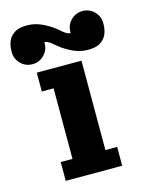

<svg xmlns="http://www.w3.org/2000/svg" viewBox="-157 -706 587 770"><g transform="rotate(-15 136.5 -321.5)"><path d="M191.9 -572.3Q191.9 -600.6 211.9 -620.6Q231.9 -640.6 260.3 -640.6Q288.6 -640.6 308.6 -620.6Q328.6 -600.6 328.6 -572.3Q328.6 -526.4 305.9 -505.4Q293.5 -493.7 278.8 -489Q264.2 -484.4 240.7 -484.4Q210.4 -484.4 179.6 -498.8Q148.7 -513.2 124.3 -533.7Q123.3 -534.4 118.4 -538.7Q113.5 -543 111.9 -544.2Q110.4 -545.4 106.1 -548.7Q101.8 -552 99.4 -553.3Q96.9 -554.7 93.4 -556.5Q89.8 -558.3 86.7 -559.1Q83.5 -559.8 80.6 -559.8V-554.7Q80.6 -526.4 60.5 -506.3Q40.5 -486.3 12.2 -486.3Q-16.1 -486.3 -36.1 -506.3Q-56.2 -526.4 -56.2 -554.7Q-56.2 -600.6 -33.4 -621.6Q-21 -633.3 -6.3 -637.9Q8.3 -642.6 31.7 -642.6Q62 -642.6 92.9 -628.2Q123.8 -613.8 148.2 -593.3Q149.2 -592.5 154.1 -588.3Q158.9 -584 160.5 -582.8Q162.1 -581.5 166.4 -578.2Q170.7 -575 173.1 -573.6Q175.5 -572.3 179.1 -570.4Q182.6 -568.6 185.8 -567.9Q189 -567.1 191.9 -567.1ZM19.5 -449.2H205.1V-78.1H253.9V0H19.5V-78.1H68.4V-371.1H19.5Z"/></g></svg>

Font: Orelega One
Style: Regular
Weight: 400
Version: Version 1.1 ; ttfautohint (v1.8.3)